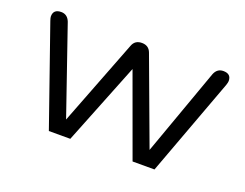

<svg xmlns="http://www.w3.org/2000/svg" viewBox="-80 -613 974 764"><g transform="rotate(20 407.0 -231.0)"><path d="M780.3 -414.1 627 0H534.2L408.2 -345.7L270.5 0H179.7L35.2 -414.1Q31.2 -425.8 31.2 -431.6Q31.2 -461.9 64.5 -461.9Q90.8 -461.9 101.6 -434.6L228.5 -66.4L369.1 -429.7Q378.9 -456.1 408.2 -456.1Q437.5 -456.1 447.3 -429.7L582 -66.4L713.9 -434.6Q724.6 -461.9 751 -461.9Q784.2 -461.9 784.2 -431.6Q784.2 -425.8 780.3 -414.1Z"/></g></svg>

Font: Jura
Style: DemiBold
Weight: 600
Version: Version 2.5